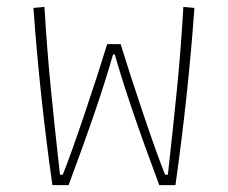

<svg xmlns="http://www.w3.org/2000/svg" viewBox="-20 -537 661 557"><path d="M77 -514 109 -517Q116 -397 127 -285Q138 -173 154 -30H162Q186 -90 225 -205.5Q264 -321 291 -409H330Q357 -321 396 -205.5Q435 -90 459 -30H467Q483 -173 494 -285Q505 -397 512 -517L544 -514Q526 -262 489 0H442Q353 -238 313 -379H308Q268 -238 179 0H132Q95 -262 77 -514Z"/></svg>

Font: Athiti ExtraLight
Style: Regular
Weight: 250
Version: Version 1.032